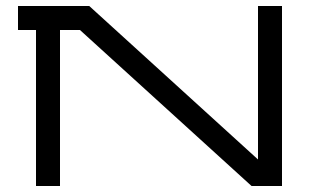

<svg xmlns="http://www.w3.org/2000/svg" viewBox="-20 -620 1060 640"><path d="M40 -520H100V0H180V-520H246.5L818.5 0H920V-600H840V-88.4L277.5 -600H40Z"/></svg>

Font: KetosagCBd
Style: Regular
Weight: 500
Designer: gluk
Foundry: gluk
Version: Version 00.0024